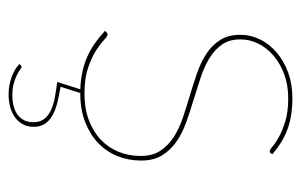

<svg xmlns="http://www.w3.org/2000/svg" viewBox="-150 -388 717 458"><g transform="rotate(90 209.0 -159.5)"><path d="M202.5 8 187.5 55Q209 58.5 226.5 63Q244 67.5 256.5 74.8Q269 82 276 92.8Q283 103.5 283 119Q283 133.5 277.2 144.5Q271.5 155.5 261 163.2Q250.5 171 236.2 175Q222 179 205 179Q184.5 179 164.5 171.8Q144.5 164.5 133 153L135 151Q138 148 140 148Q142 148 146.5 151.5Q151 155 159 159Q167 163 178.8 166.5Q190.5 170 208 170Q238 170 255 156.8Q272 143.5 272 120Q272 104.5 264.5 94.5Q257 84.5 244 78.2Q231 72 213.5 68.8Q196 65.5 176 63L193.5 8Q169.5 7 150 2.5Q130.5 -2 114 -9.5Q97.5 -17 82.8 -27.5Q68 -38 54 -51L57 -54Q58.5 -55.5 59.5 -56.2Q60.5 -57 63 -57Q67 -57 76 -48.5Q85 -40 101.2 -29.5Q117.5 -19 142.5 -10.5Q167.5 -2 203.5 -2Q239.5 -2 267.2 -12.5Q295 -23 314 -41.2Q333 -59.5 342.8 -83.8Q352.5 -108 352.5 -136Q352.5 -164.5 340 -183.2Q327.5 -202 307.2 -215Q287 -228 261 -236.8Q235 -245.5 208 -253.5Q181 -261.5 155 -270.5Q129 -279.5 108.8 -292.8Q88.5 -306 76 -325.5Q63.5 -345 63.5 -374Q63.5 -398.5 74.5 -420.8Q85.5 -443 105.5 -460.2Q125.5 -477.5 153.2 -487.8Q181 -498 214.5 -498Q256 -498 287.5 -486.8Q319 -475.5 348.5 -450L346.5 -447Q345 -444 341.5 -444Q337.5 -444 329.8 -450.8Q322 -457.5 307.2 -465.8Q292.5 -474 270 -481Q247.5 -488 214.5 -488Q183.5 -488 157.8 -478.5Q132 -469 113.5 -453.2Q95 -437.5 84.8 -417Q74.5 -396.5 74.5 -374Q74.5 -347.5 87 -329.8Q99.5 -312 119.8 -299.8Q140 -287.5 166 -279Q192 -270.5 219 -262.2Q246 -254 272 -244.8Q298 -235.5 318.2 -221.5Q338.5 -207.5 351 -187.2Q363.5 -167 363.5 -137Q363.5 -107 352.8 -80.5Q342 -54 321.5 -34.5Q301 -15 271.2 -3.5Q241.5 8 203.5 8Z"/></g></svg>

Font: Lato 2
Style: Regular
Weight: 100
Designer: Lukasz Dziedzic with Adam Twardoch and Botio Nikoltchev
Foundry: tyPoland Lukasz Dziedzic
Version: Version 2.015; 2015-08-06; http://www.latofonts.com/